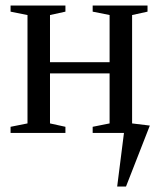

<svg xmlns="http://www.w3.org/2000/svg" viewBox="-20 -479 575 692"><path d="M520 -26.4 434.1 193.4H402.3L426.8 0H314V-22L375 -34.2V-214.4H160.2V-34.2L215.8 -22V0H18.1V-22L79.1 -34.2V-424.8L18.1 -437V-459H215.8V-437L160.2 -424.8V-254.9H375V-424.8L314 -437V-459H511.7V-437L456.1 -424.8V-34.2Z"/></svg>

Font: Tinos
Style: Regular
Weight: 400
Designer: Steve Matteson
Foundry: Monotype Imaging Inc.
Version: Version 1.23